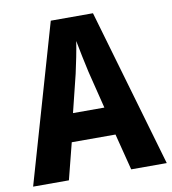

<svg xmlns="http://www.w3.org/2000/svg" viewBox="-81 -785 766 856"><g transform="rotate(-10 302.5 -357.5)"><path d="M444 0H605L397 -715H206L0 0H162L204 -165H402ZM332 -461 374 -292H232L274 -462C284 -506 296 -566 302 -606C309 -567 323 -502 332 -461Z"/></g></svg>

Font: Noto Sans Oriya Cond Bold
Style: Bold
Weight: 700
Width: 3
Designer: Amélie Bonet and Sol Matas
Foundry: Google LLC
Version: Version 2.006